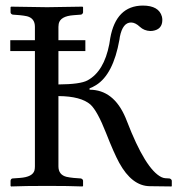

<svg xmlns="http://www.w3.org/2000/svg" viewBox="-20 -671 646 693"><path d="M18.1 0V-19Q19.5 -25.9 24.9 -26.9L51.8 -28.8Q98.1 -32.2 104.5 -56.2Q106 -63 106 -70.8V-486.8H17.1V-525.9H106V-574.2Q106 -605 77.6 -612.3Q66.9 -614.7 51.8 -616.2L25.9 -618.2Q19 -620.1 18.1 -626V-645L20 -647Q120.6 -645 149.9 -645Q181.6 -645 277.8 -647L279.8 -645V-626Q277.8 -619.1 272 -618.2L246.1 -616.2Q197.3 -612.8 191.9 -585Q190.9 -579.1 190.9 -574.2V-525.9H288.1V-486.8H190.9V-366.2Q270 -366.7 295.9 -380.9Q355.5 -413.1 374.5 -511.7Q376.5 -521.5 377.9 -533.2Q398.9 -649.9 495.1 -650.9Q553.7 -650.9 564.5 -610.8Q565.9 -604.5 565.9 -599.1Q565.9 -564.9 530.8 -559.6Q525.9 -559.1 522 -559.1Q500 -560.1 484.9 -574.2Q468.3 -589.8 453.1 -589.8Q422.9 -589.8 412.6 -538.1Q411.6 -533.2 411.1 -527.8Q388.7 -402.3 326.7 -363.8Q314.9 -356.4 303.2 -352.1V-347.2Q390.1 -347.2 433.1 -246.1Q436 -239.7 438 -233.9Q504.9 -60.1 562.5 -31.7Q569.8 -28.3 576.2 -27.8L591.8 -26.9Q598.6 -24.9 600.1 -19V0L599.1 2L520 1Q456.1 0 410.2 -83.5Q391.1 -118.7 362.8 -190.9Q331.5 -270.5 306.6 -293.5Q272 -323.7 190.9 -324.2V-70.8Q190.9 -40 220.2 -32.7Q231 -30.3 246.1 -28.8L272 -26.9Q278.8 -24.9 279.8 -19V0L277.8 2Q228.5 0 150.9 0Q68.4 0 20 2Z"/></svg>

Font: Linux Libertine Display O
Style: Regular
Weight: 400
Designer: Philipp H. Poll
Foundry: Philipp H. Poll
Version: Version 5.0.9